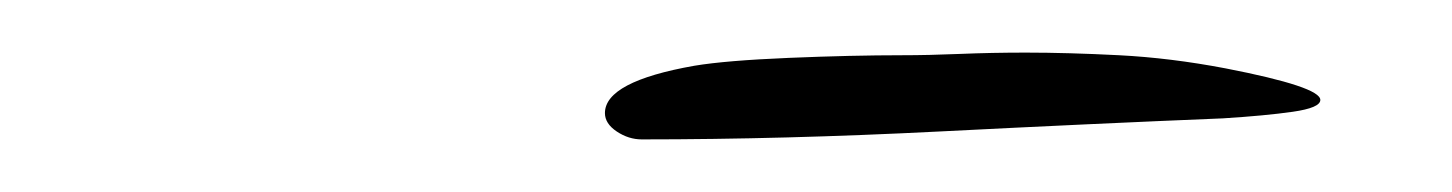

<svg xmlns="http://www.w3.org/2000/svg" viewBox="-20 -221 552 73"><path d="M224 -168Q219 -168 214.5 -171Q210 -174 210 -178Q210 -190 244 -196Q256 -198 280 -199Q304 -200 323 -200Q333 -200 345 -200.5Q357 -201 370 -201Q386 -201 405.5 -200Q425 -199 446 -195Q482 -188 482 -183Q482 -180 471.5 -178.5Q461 -177 445 -176Q396 -174 337 -171Q278 -168 224 -168Z"/></svg>

Font: WindSong Medium
Style: Regular
Weight: 500
Designer: Robert E. Leuschke
Foundry: Robert E. Leuschke
Version: Version 1.010; ttfautohint (v1.8.3)